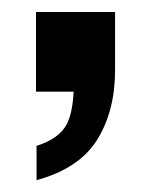

<svg xmlns="http://www.w3.org/2000/svg" viewBox="-20 -128 252 320"><path d="M40 -108V24.8H102.7C101.6 46.8 98.2 65.6 91.2 79.1C82.9 95.1 66.1 107.1 40.9 115.1V172.3C88.2 159.4 121.9 136.9 141.9 105C161.8 73 171.8 34.3 171.8 -11.2V-108Z"/></svg>

Font: Diatome Awesome Semibold
Style: Regular
Weight: 400
Designer: 15.100.17
Foundry: 15.100.17
Version: Version 1.005;Fontself Maker 3.5.8